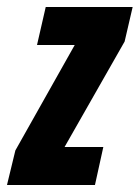

<svg xmlns="http://www.w3.org/2000/svg" viewBox="-46 -530 400 550"><path d="M-26 0 -2 -99 168 -401H60L85 -510H334L311 -411L139 -109H250L226 0Z"/></svg>

Font: Saira UltraCondensed Black
Style: Italic
Weight: 900
Width: 1
Italic angle: -12°
Designer: Hector Gatti with collaboration of the Omnibus-Type team
Foundry: Omnibus-Type
Version: Version 1.101